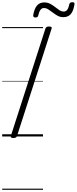

<svg xmlns="http://www.w3.org/2000/svg" viewBox="-20 -1241 698 1746"><path d="M102 14Q88 14 81.5 9.5Q75 5 79 -6L393 -981Q397 -991 404 -995.5Q411 -1000 426 -1000Q441 -1000 447 -995.5Q453 -991 449 -980L135 -5Q131 5 124 9.5Q117 14 102 14ZM302 -1082Q280 -1082 282 -1104Q292 -1161 316 -1190Q340 -1219 382 -1219Q412 -1219 436 -1206.5Q460 -1194 480.5 -1177.5Q501 -1161 520 -1148.5Q539 -1136 560 -1136Q579 -1136 591 -1151.5Q603 -1167 610 -1201Q614 -1221 638 -1221Q651 -1221 655 -1216Q659 -1211 657 -1200Q648 -1142 624 -1113.5Q600 -1085 556 -1085Q527 -1085 503.5 -1098Q480 -1111 459.5 -1127Q439 -1143 419.5 -1155.5Q400 -1168 379 -1168Q361 -1168 348.5 -1152Q336 -1136 328 -1102Q327 -1092 320.5 -1087Q314 -1082 302 -1082ZM0 475H371V485H0ZM0 -20H371V0H0ZM0 -505H371V-500H0ZM0 -995H371V-985H0Z"/></svg>

Font: Playwrite SK Guides
Style: Regular
Weight: 400
Designer: Veronika Burian, José Scaglione
Foundry: TypeTogether
Version: Version 1.003